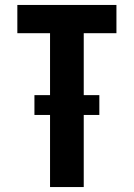

<svg xmlns="http://www.w3.org/2000/svg" viewBox="-20 -755 540 775"><path d="M182 0V-291H119V-371H182V-621H50V-735H450V-621H318V-371H381V-291H318V0Z"/></svg>

Font: Iosevka Term Curly Heavy
Style: Regular
Weight: 900
Designer: Belleve Invis
Foundry: Belleve Invis
Version: Version 32.3.0